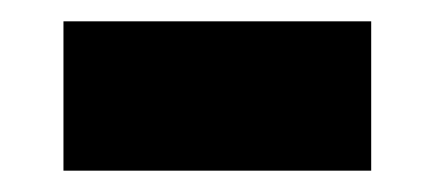

<svg xmlns="http://www.w3.org/2000/svg" viewBox="-20 -344 408 180"><path d="M39.5 -184V-324H328V-184Z"/></svg>

Font: Anek Tamil ExtraBold
Style: Regular
Weight: 800
Designer: Aadarsh Rajan (Tamil), Yesha Goshar (Latin)
Foundry: Ek Type
Version: Version 1.003